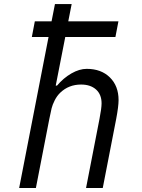

<svg xmlns="http://www.w3.org/2000/svg" viewBox="-20 -937 707 957"><path d="M486.3 -421.9Q486.3 -466.1 458.7 -490.9Q431 -515.6 384.1 -515.6Q322.9 -515.6 280.6 -475.3Q263.7 -459 252.6 -436.8Q241.5 -414.7 237.3 -397.5Q233.1 -380.2 225.9 -344.4L158.9 0H75.5L222 -752.6H138.7L153.6 -830.7H237L253.9 -916.7H337.2L320.3 -830.7H570.3L555.3 -752.6H305.3L257.8 -510.4H264.3Q296.2 -548.2 335.9 -571Q375.7 -593.8 412.1 -593.8Q484.4 -593.8 527.7 -551.1Q571 -508.5 571 -438.2Q571 -406.9 559.2 -344.4L492.2 0H408.9L475.9 -344.4Q486.3 -397.8 486.3 -421.9Z"/></svg>

Font: Monoid
Style: Italic
Weight: 400
Width: 4
Italic angle: -11°
Monospace: yes
Version: Version 0.61